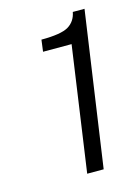

<svg xmlns="http://www.w3.org/2000/svg" viewBox="-80 -881 383 546"><g transform="rotate(-15 112.0 -607.5)"><path d="M109 -380 161.5 -747.5H77.5L82 -782Q140 -782 161.8 -795Q183.5 -808 188.5 -835H223L157.5 -380Z"/></g></svg>

Font: Public Sans Thin Light
Style: Italic
Weight: 300
Italic angle: -8°
Version: Version 2.001